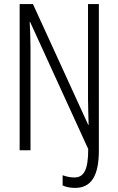

<svg xmlns="http://www.w3.org/2000/svg" viewBox="-20 -734 578 938"><path d="M347 184C425 184 463 126 463 1V-714H410V-250C410 -215 412 -172 413 -124H411L141 -714H76V0H129V-500C129 -548 127 -587 125 -627H127L411 -6C411 98 389 133 343 133C323 133 301 128 286 122V172C302 180 325 184 347 184Z"/></svg>

Font: Noto Sans Thai Looped ExtraCondensed Light
Style: Regular
Weight: 300
Width: 2
Designer: Sasikarn Vongin, Ben Mitchell
Foundry: The Fontpad Ltd
Version: Version 1.001